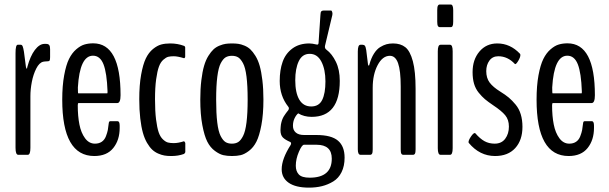

<svg xmlns="http://www.w3.org/2000/svg" viewBox="-20 -691 2719 857"><path d="M61.5 0Q49.3 0 49.3 -31.2V-453.6Q49.3 -491.2 59.1 -491.2H72.8Q78.1 -491.2 81.1 -484.4Q84 -477.5 86.9 -460L95.7 -392.6Q97.7 -384.3 99.1 -384.3Q101.1 -384.3 102.1 -392.6Q115.2 -440.9 135.5 -467.8Q155.8 -494.6 177.7 -495.1H185.5Q195.8 -495.1 199.7 -489.7Q203.6 -484.4 203.6 -471.7V-436.5Q203.6 -424.8 201.7 -421.1Q199.7 -417.5 193.8 -417.5Q175.8 -416.5 172.9 -415.5Q155.3 -411.6 141.8 -385Q128.4 -358.4 122.1 -325.4Q115.7 -292.5 115.7 -261.7V-31.2Q115.7 0 104 0Z M329.1 -274.4H459Q460 -274.4 460 -283.2Q457 -365.7 441.9 -404.1Q426.8 -442.4 395 -442.4Q335.9 -442.4 327.6 -300.8Q327.6 -274.4 329.1 -274.4ZM514.2 -120.1Q514.2 -65.9 485.6 -30.3Q457 5.4 400.9 5.4Q257.8 5.4 257.8 -246.1Q257.8 -308.1 266.4 -354.7Q274.9 -401.4 288.1 -428Q301.3 -454.6 320.3 -470.9Q339.4 -487.3 357.2 -492.4Q375 -497.6 396 -497.6Q518.1 -497.6 518.1 -266.1Q518.1 -231 503.4 -231H330.6Q327.1 -231 327.1 -220.7Q327.1 -172.4 334.5 -135.3Q341.8 -98.1 359.6 -74Q377.4 -49.8 403.8 -49.8Q421.9 -49.8 434.3 -58.3Q446.8 -66.9 452.9 -83Q459 -99.1 461.2 -110.6Q463.4 -122.1 465.3 -140.1Q466.3 -149.9 471.7 -149.9H504.9Q514.2 -149.9 514.2 -129.9Z M745.6 5.4H743.7Q727.5 5.4 714.4 3.2Q701.2 1 686 -5.6Q670.9 -12.2 659.2 -23.2Q647.5 -34.2 636.2 -53.5Q625 -72.8 617.7 -98.9Q610.4 -125 606 -162.8Q601.6 -200.7 601.6 -248Q601.6 -311 609.9 -357.4Q618.2 -403.8 630.9 -430.2Q643.6 -456.5 662.8 -472.2Q682.1 -487.8 699.7 -492.4Q717.3 -497.1 739.7 -497.1Q772.5 -497.1 801.3 -486.3Q802.7 -486.3 804.7 -483.9Q806.6 -481.4 806.6 -480V-438Q806.6 -435.5 804.7 -433.1Q802.7 -430.7 801.3 -431.2Q772.9 -439.9 755.4 -439.9Q740.7 -439.9 731 -437.5Q721.2 -435.1 709 -424.3Q696.8 -413.6 689.5 -393.8Q682.1 -374 677 -337.2Q671.9 -300.3 671.9 -248Q671.9 -195.3 676.5 -158.2Q681.2 -121.1 688.2 -100.6Q695.3 -80.1 707.3 -68.8Q719.2 -57.6 729.7 -54.9Q740.2 -52.2 755.9 -52.2Q775.4 -52.2 801.3 -60.5Q802.7 -60.1 804.9 -56.9Q807.1 -53.7 807.1 -51.8V-12.7Q807.1 -10.7 804.9 -7.6Q802.7 -4.4 801.3 -3.9Q775.9 5.4 745.6 5.4Z M874 -246.6Q874 -294.4 878.7 -332.8Q883.3 -371.1 890.9 -397Q898.4 -422.9 910.2 -441.7Q921.9 -460.4 933.3 -470.9Q944.8 -481.4 960.2 -487.5Q975.6 -493.7 987.8 -495.4Q1000 -497.1 1015.6 -497.1Q1030.8 -497.1 1043.2 -495.4Q1055.7 -493.7 1070.8 -487.5Q1085.9 -481.4 1097.2 -470.9Q1108.4 -460.4 1120.1 -441.7Q1131.8 -422.9 1139.2 -397Q1146.5 -371.1 1151.1 -332.8Q1155.8 -294.4 1155.8 -246.6Q1155.8 -180.7 1146.7 -132.6Q1137.7 -84.5 1124.5 -58.6Q1111.3 -32.7 1091.3 -17.6Q1071.3 -2.4 1054.4 1.5Q1037.6 5.4 1015.6 5.4Q993.7 5.4 976.6 1.5Q959.5 -2.4 939 -17.6Q918.5 -32.7 905.3 -58.6Q892.1 -84.5 883.1 -132.6Q874 -180.7 874 -246.6ZM1015.1 -49.8Q1031.7 -49.8 1043.2 -56.9Q1054.7 -64 1064.9 -84Q1075.2 -104 1080.3 -144.5Q1085.4 -185.1 1085.4 -246.6Q1085.4 -308.6 1080.3 -349.1Q1075.2 -389.6 1064.7 -408.9Q1054.2 -428.2 1043 -435.1Q1031.7 -441.9 1015.1 -441.9Q998.5 -441.9 987.1 -435.1Q975.6 -428.2 965.3 -408.7Q955.1 -389.2 950 -348.9Q944.8 -308.6 944.8 -246.6Q944.8 -185.1 949.7 -144.5Q954.6 -104 964.8 -84Q975.1 -64 986.6 -56.9Q998 -49.8 1015.1 -49.8Z M1369.1 -215.8Q1403.8 -215.8 1418.2 -245.1Q1432.6 -274.4 1432.6 -327.6Q1432.6 -380.9 1414.6 -415.8Q1396.5 -450.7 1362.3 -450.7Q1329.1 -450.7 1313.5 -417.7Q1297.9 -384.8 1297.9 -333Q1297.9 -276.9 1315.9 -246.3Q1334 -215.8 1369.1 -215.8ZM1362.3 102.1Q1460.9 102.1 1460.9 17.1Q1460.9 -44.9 1393.1 -44.9H1336.9Q1327.6 -44.9 1314 -13.2Q1300.3 18.6 1300.3 48.8Q1300.3 73.2 1313.7 87.6Q1327.1 102.1 1362.3 102.1ZM1359.4 146.5Q1299.8 146.5 1268.6 124.8Q1237.3 103 1237.3 64.5Q1237.3 18.6 1277.3 -43.9Q1279.3 -47.9 1279.3 -50.8Q1279.3 -55.2 1275.9 -57.1Q1252.9 -66.9 1242.4 -77.6Q1231.9 -88.4 1231.9 -109.9Q1231.9 -117.2 1232.7 -123.8Q1233.4 -130.4 1233.9 -135.5Q1234.4 -140.6 1236.3 -146.2Q1238.3 -151.9 1239 -155.3Q1239.7 -158.7 1242.7 -164.1Q1245.6 -169.4 1246.6 -171.4Q1247.6 -173.3 1251.5 -178.7Q1255.4 -184.1 1255.9 -185.1Q1256.3 -186 1261 -191.9Q1265.6 -197.8 1266.1 -198.2Q1269.5 -203.1 1269.5 -207Q1269.5 -211.9 1266.6 -214.8Q1228.5 -262.7 1228.5 -329.6Q1228.5 -378.4 1241.5 -415Q1254.4 -451.7 1284.9 -474.4Q1315.4 -497.1 1360.8 -497.1Q1373 -497.1 1393.6 -492.2Q1401.4 -490.2 1401.9 -499.5L1410.2 -623Q1410.6 -636.7 1414.1 -640.4Q1417.5 -644 1424.8 -644H1457.5Q1460.9 -644 1462.9 -637.2Q1464.8 -630.4 1463.4 -624L1430.7 -486.8Q1428.2 -475.1 1437.5 -468.8Q1461.9 -450.7 1479.2 -415.3Q1496.6 -379.9 1496.6 -330.1Q1496.6 -169.4 1371.1 -169.4Q1336.9 -169.4 1311 -185.1Q1301.8 -177.7 1294.7 -162.8Q1287.6 -147.9 1287.6 -129.4Q1287.6 -110.4 1300.3 -99.4Q1313 -88.4 1337.4 -88.4H1392.1Q1459 -88.4 1488.5 -63.2Q1518.1 -38.1 1518.1 12.7Q1518.1 50.3 1504.6 77.4Q1491.2 104.5 1467.5 118.9Q1443.8 133.3 1417.2 139.9Q1390.6 146.5 1359.4 146.5Z M1589.4 0Q1577.1 0 1577.1 -24.4V-460.9Q1577.1 -491.2 1588.9 -491.2H1598.1Q1605 -491.2 1608.6 -486.8Q1612.3 -482.4 1614.7 -467.3L1622.6 -403.3Q1624 -397.9 1626 -397.9Q1627.9 -397.9 1628.9 -403.3Q1636.7 -432.1 1649.2 -451.7Q1661.6 -471.2 1676.5 -480.5Q1691.4 -489.7 1704.8 -493.4Q1718.3 -497.1 1734.4 -497.1Q1768.1 -497.1 1789.3 -480.2Q1810.5 -463.4 1822.8 -417.7Q1835 -372.1 1835 -294.4V-24.4Q1835 -9.8 1832 -4.9Q1829.1 0 1823.2 0H1780.3Q1774.4 0 1771.5 -4.9Q1768.6 -9.8 1768.6 -24.4V-304.7Q1768.6 -376 1756.8 -408.9Q1745.1 -441.9 1720.2 -441.9Q1687.5 -441.9 1665.5 -400.1Q1643.6 -358.4 1643.6 -299.3V-24.4Q1643.6 -9.8 1640.6 -4.9Q1637.7 0 1631.8 0Z M1943.4 -569.8Q1937.5 -569.8 1934.6 -575Q1931.6 -580.1 1931.6 -594.7V-645.5Q1931.6 -660.2 1934.6 -665.5Q1937.5 -670.9 1943.4 -670.9H1991.7Q2002.9 -670.9 2002.9 -645.5V-594.7Q2002.9 -580.1 2000.2 -575Q1997.6 -569.8 1991.7 -569.8ZM1946.3 0Q1934.1 0 1934.1 -29.8V-461.9Q1934.1 -491.2 1946.3 -491.2H1988.8Q2000.5 -491.2 2000.5 -461.9V-29.8Q2000.5 0 1988.8 0Z M2312 -125Q2312 -65.4 2279.8 -30Q2247.6 5.4 2189.9 5.4Q2121.1 5.4 2072.3 -53.2Q2071.3 -55.2 2071.3 -56.6Q2071.3 -65.4 2082 -81.3Q2092.8 -97.2 2099.1 -97.2Q2100.6 -97.2 2101.6 -96.2Q2122.6 -71.8 2142.6 -60.8Q2162.6 -49.8 2188 -49.8Q2218.8 -49.8 2235.1 -71.8Q2251.5 -93.8 2251.5 -126Q2251.5 -156.7 2235.1 -176.5Q2218.8 -196.3 2181.2 -221.2Q2158.2 -236.8 2144.5 -248.3Q2130.9 -259.8 2116.7 -277.3Q2102.5 -294.9 2095.9 -317.4Q2089.4 -339.8 2089.4 -369.1Q2089.4 -424.8 2119.9 -460.9Q2150.4 -497.1 2199.7 -497.1Q2257.3 -497.1 2300.8 -451.2Q2302.7 -449.2 2302.7 -445.3Q2302.7 -435.5 2293.7 -420.2Q2284.7 -404.8 2279.8 -404.8Q2278.8 -404.8 2278.3 -405.3Q2246.1 -439.9 2204.1 -439.9Q2178.7 -439.9 2164.6 -420.7Q2150.4 -401.4 2150.4 -373.5Q2150.4 -342.8 2165.5 -322.5Q2180.7 -302.2 2212.9 -282.2Q2235.8 -268.1 2251 -255.4Q2266.1 -242.7 2281.5 -224.1Q2296.9 -205.6 2304.4 -180.7Q2312 -155.8 2312 -125Z M2446.3 -274.4H2576.2Q2577.1 -274.4 2577.1 -283.2Q2574.2 -365.7 2559.1 -404.1Q2543.9 -442.4 2512.2 -442.4Q2453.1 -442.4 2444.8 -300.8Q2444.8 -274.4 2446.3 -274.4ZM2631.3 -120.1Q2631.3 -65.9 2602.8 -30.3Q2574.2 5.4 2518.1 5.4Q2375 5.4 2375 -246.1Q2375 -308.1 2383.5 -354.7Q2392.1 -401.4 2405.3 -428Q2418.5 -454.6 2437.5 -470.9Q2456.5 -487.3 2474.4 -492.4Q2492.2 -497.6 2513.2 -497.6Q2635.3 -497.6 2635.3 -266.1Q2635.3 -231 2620.6 -231H2447.8Q2444.3 -231 2444.3 -220.7Q2444.3 -172.4 2451.7 -135.3Q2459 -98.1 2476.8 -74Q2494.6 -49.8 2521 -49.8Q2539.1 -49.8 2551.5 -58.3Q2564 -66.9 2570.1 -83Q2576.2 -99.1 2578.4 -110.6Q2580.6 -122.1 2582.5 -140.1Q2583.5 -149.9 2588.9 -149.9H2622.1Q2631.3 -149.9 2631.3 -129.9Z"/></svg>

Font: BenchNine
Style: Regular
Weight: 400
Designer: Vernon Adams
Foundry: Vernon Adams
Version: Version 1 ; ttfautohint (v0.92.18-e454-dirty) -l 8 -r 50 -G 